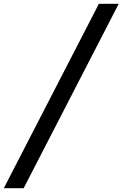

<svg xmlns="http://www.w3.org/2000/svg" viewBox="-33 -843 642 1006"><path d="M-13 143H91L589 -823H485Z"/></svg>

Font: Iosevka Sparkle Medium Oblique
Style: Regular
Weight: 500
Italic angle: -9°
Designer: Belleve Invis
Foundry: Belleve Invis
Version: Version 4.5.0; ttfautohint (v1.8.3)